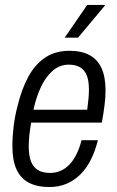

<svg xmlns="http://www.w3.org/2000/svg" viewBox="-20 -743 474 775"><path d="M179 12Q130 12 96.5 -5.5Q63 -23 46.5 -59.5Q30 -96 30 -153Q30 -192 35 -233Q40 -274 50 -312Q67 -383 94.5 -433.5Q122 -484 163 -511Q204 -538 260 -538Q309 -538 341.5 -520.5Q374 -503 390 -467.5Q406 -432 406 -378Q406 -350 402 -318Q398 -286 391 -248H106Q101 -222 98.5 -198Q96 -174 96 -152Q96 -114 105.5 -90.5Q115 -67 134 -56Q153 -45 182 -45Q205 -45 224.5 -53.5Q244 -62 260 -78.5Q276 -95 288.5 -120Q301 -145 309 -177H375Q364 -132 346 -97Q328 -62 303.5 -38Q279 -14 248 -1Q217 12 179 12ZM115 -300H332Q335 -323 337 -343Q339 -363 339 -381Q339 -416 330.5 -438Q322 -460 304 -471Q286 -482 257 -482Q222 -482 194 -458.5Q166 -435 146.5 -394.5Q127 -354 115 -300ZM241 -591 332 -723H403V-720L295 -591Z"/></svg>

Font: Archivo Condensed Light
Style: Italic
Weight: 300
Width: 3
Italic angle: -10°
Designer: Hector Gatti
Foundry: Omnibus-Type
Version: Version 2.001